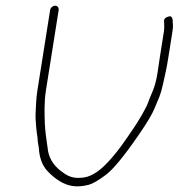

<svg xmlns="http://www.w3.org/2000/svg" viewBox="-20 -706 628 675"><path d="M156.3 -671 111.6 -389C106.3 -355.2 106.9 -335.7 105.3 -311.5C103.6 -283.8 109.2 -236.1 111.6 -225L112.9 -208C114.1 -202.7 115.3 -195.3 116.5 -186C118.4 -150.6 129.1 -122.9 148.3 -103C175.8 -74.6 203.8 -57.7 232.3 -52.5C249.6 -49.3 269.5 -50.6 291.8 -56.3C305.6 -59.9 325.8 -71.6 352.2 -91.4C378.7 -111.2 417.9 -159.1 469.8 -234.9C497.3 -275.1 514.8 -304.3 522.2 -322.6C537.6 -360.2 543.7 -368 553.1 -410.3C561.5 -447.8 566.2 -468.4 571.8 -504L586.2 -595C588.2 -607.4 588.6 -618.1 587.3 -627L586.9 -637C585.3 -646.2 581.1 -650 574.4 -648.4C564.8 -646.1 554.9 -640.8 556.8 -630L557.2 -620C557.8 -611 557.5 -602.7 556.2 -595L541.8 -504C540.9 -498 538.4 -481.3 534.4 -453.9C530.4 -426.4 524.4 -403.4 516.5 -384.9C508.5 -366.3 503.6 -354 501.6 -348C494.2 -325.3 464.3 -276.7 450.1 -256C421.4 -213.9 396.2 -175 358.4 -135C325 -99 293.1 -81 262.8 -81C241.3 -78.9 221.6 -84.6 203.5 -98C173.3 -118 155.1 -143.4 149.1 -174C147.3 -182.8 145.1 -207.1 143.2 -216L140.9 -233C139.8 -244.8 138.1 -256.5 137.7 -269.5C136.6 -304.3 134.6 -344.9 141.6 -389L186.3 -671C187.5 -678.9 181.6 -686 173.7 -686C165.7 -686 157.5 -678.9 156.3 -671Z"/></svg>

Font: MewTooHand
Style: Ita
Weight: 400
Designer: Mew Too, Robert Jablonski
Version: Version 0.77